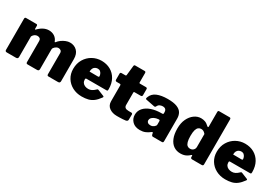

<svg xmlns="http://www.w3.org/2000/svg" viewBox="35 -1655 3672 2577"><g transform="rotate(30 1871.5 -366.0)"><path d="M67 0Q41 0 41 -25V-507Q41 -530 60 -530H220Q238 -530 238 -510V-465Q238 -459 241.5 -457Q245 -455 251 -461Q273 -484 298 -502Q323 -520 352 -530.5Q381 -541 411 -541Q461 -541 498.5 -516.5Q536 -492 553 -445Q555 -441 558 -441.5Q561 -442 565 -446Q584 -472 613 -493Q642 -514 675 -527Q708 -540 738 -540Q806 -540 849 -496.5Q892 -453 892 -373V-30Q892 0 861 0H715Q702 0 697 -5.5Q692 -11 692 -25V-351Q692 -374 677.5 -386.5Q663 -399 640 -399Q628 -399 615.5 -393.5Q603 -388 592.5 -379.5Q582 -371 574 -360Q569 -353 567.5 -346.5Q566 -340 566 -333V-30Q566 0 536 0H390Q378 0 372.5 -5.5Q367 -11 367 -25V-351Q367 -374 353 -386.5Q339 -399 315 -399Q293 -399 274 -387Q255 -375 241 -349V-29Q241 0 208 0H67Z M1155 -212Q1155 -182 1168.5 -162Q1182 -142 1205.5 -132Q1229 -122 1258 -122Q1284 -122 1309 -134Q1334 -146 1367 -178Q1371 -182 1374.5 -182.5Q1378 -183 1388 -179L1479 -142Q1497 -135 1483 -118Q1447 -68 1410.5 -40Q1374 -12 1330.5 -1Q1287 10 1231 10Q1151 10 1087 -24Q1023 -58 986 -118Q949 -178 949 -256Q949 -341 987.5 -405Q1026 -469 1089.5 -504.5Q1153 -540 1227 -540Q1306 -540 1367 -506Q1428 -472 1463.5 -408.5Q1499 -345 1499 -254Q1499 -241 1496.5 -235.5Q1494 -230 1481 -229H1170Q1163 -229 1159 -225Q1155 -221 1155 -212ZM1288 -332Q1298 -332 1301.5 -334.5Q1305 -337 1305 -346Q1305 -359 1298 -377Q1291 -395 1276 -409Q1261 -423 1236 -423Q1216 -423 1197.5 -413.5Q1179 -404 1168.5 -384Q1158 -364 1158 -333Z M1820 -395Q1807 -395 1807 -382V-190Q1807 -164 1823.5 -150.5Q1840 -137 1877 -137H1920Q1928 -137 1933 -131Q1938 -125 1938 -117L1937 -37Q1937 -13 1908 -7Q1886 -4 1863.5 -2.5Q1841 -1 1818.5 -0.5Q1796 0 1773 0Q1701 0 1654 -34.5Q1607 -69 1607 -133V-377Q1607 -395 1592 -395H1544Q1520 -395 1520 -417V-511Q1520 -530 1542 -530H1601Q1612 -530 1613 -542L1629 -690Q1631 -710 1647 -710H1794Q1813 -710 1813 -688V-542Q1813 -531 1824 -531H1916Q1938 -531 1938 -512V-417Q1938 -395 1913 -395Z M2278 -42Q2251 -20 2215.5 -5Q2180 10 2133 10Q2058 10 2015.5 -32Q1973 -74 1973 -136Q1973 -195 2010.5 -239Q2048 -283 2117 -307.5Q2186 -332 2280 -332H2287Q2291 -332 2296.5 -334.5Q2302 -337 2302 -346V-363Q2302 -391 2287.5 -406Q2273 -421 2243 -421Q2222 -421 2200 -411.5Q2178 -402 2165 -374Q2161 -366 2156.5 -363.5Q2152 -361 2138 -363L2007 -389Q2000 -391 1996.5 -396.5Q1993 -402 2000 -421Q2023 -485 2088.5 -512.5Q2154 -540 2252 -540Q2345 -540 2397 -519Q2449 -498 2470.5 -461Q2492 -424 2492 -375V-27Q2492 -12 2487.5 -6Q2483 0 2469 0H2332Q2319 0 2313.5 -10.5Q2308 -21 2306 -35L2305 -42Q2302 -62 2278 -42ZM2302 -224Q2302 -242 2287 -242H2283Q2271 -242 2251.5 -237.5Q2232 -233 2213 -223.5Q2194 -214 2180.5 -199Q2167 -184 2167 -163Q2167 -142 2182 -129Q2197 -116 2224 -116Q2244 -116 2257.5 -122Q2271 -128 2279 -135Q2288 -143 2295 -151.5Q2302 -160 2302 -171V-224Z M2940 0Q2930 0 2922.5 -5Q2915 -10 2915 -23V-42Q2915 -49 2910 -50Q2905 -51 2900 -46Q2881 -28 2860.5 -15.5Q2840 -3 2815.5 3.5Q2791 10 2760 10Q2701 10 2656 -20.5Q2611 -51 2585.5 -112Q2560 -173 2560 -263Q2560 -347 2589.5 -409Q2619 -471 2667 -505.5Q2715 -540 2770 -540Q2804 -540 2833.5 -529Q2863 -518 2894 -488Q2902 -482 2907.5 -483Q2913 -484 2913 -496V-721Q2913 -742 2931 -742H3093Q3112 -742 3112 -719V-25Q3112 -12 3106.5 -6Q3101 0 3085 0H2940ZM2912 -378Q2896 -397 2880.5 -406.5Q2865 -416 2842 -416Q2819 -416 2800.5 -402Q2782 -388 2772 -355Q2762 -322 2762 -264Q2762 -207 2771.5 -173Q2781 -139 2799 -124.5Q2817 -110 2842 -110Q2862 -110 2877.5 -118.5Q2893 -127 2902.5 -142Q2912 -157 2912 -176V-378Z M3380 -212Q3380 -182 3393.5 -162Q3407 -142 3430.5 -132Q3454 -122 3483 -122Q3509 -122 3534 -134Q3559 -146 3592 -178Q3596 -182 3599.5 -182.5Q3603 -183 3613 -179L3704 -142Q3722 -135 3708 -118Q3672 -68 3635.5 -40Q3599 -12 3555.5 -1Q3512 10 3456 10Q3376 10 3312 -24Q3248 -58 3211 -118Q3174 -178 3174 -256Q3174 -341 3212.5 -405Q3251 -469 3314.5 -504.5Q3378 -540 3452 -540Q3531 -540 3592 -506Q3653 -472 3688.5 -408.5Q3724 -345 3724 -254Q3724 -241 3721.5 -235.5Q3719 -230 3706 -229H3395Q3388 -229 3384 -225Q3380 -221 3380 -212ZM3513 -332Q3523 -332 3526.5 -334.5Q3530 -337 3530 -346Q3530 -359 3523 -377Q3516 -395 3501 -409Q3486 -423 3461 -423Q3441 -423 3422.5 -413.5Q3404 -404 3393.5 -384Q3383 -364 3383 -333Z"/></g></svg>

Font: Libre Franklin Thin Black
Style: Regular
Weight: 900
Version: Version 3.000